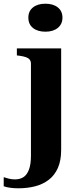

<svg xmlns="http://www.w3.org/2000/svg" viewBox="-76 -779 428 1036"><path d="M91 61V-435Q91 -449 84 -457.5Q77 -466 64 -470.5Q51 -475 31 -478L15 -480V-518H254V30Q254 88 236 128Q218 168 186 192Q154 216 112.5 226.5Q71 237 23 237Q-1 237 -22 234Q-43 231 -56 226V177Q-45 181 -28.5 185Q-12 189 4 189Q32 189 51 176.5Q70 164 80.5 135.5Q91 107 91 61ZM169 -608Q127 -608 102 -628Q77 -648 77 -684Q77 -719 102 -739Q127 -759 169 -759Q211 -759 236 -739Q261 -719 261 -684Q261 -649 236 -628.5Q211 -608 169 -608Z"/></svg>

Font: Roboto Serif 120pt Expanded SemiBold
Style: Regular
Weight: 600
Width: 7
Designer: Greg Gazdowicz
Foundry: Commercial Type
Version: Version 1.008